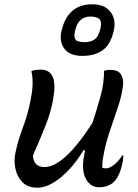

<svg xmlns="http://www.w3.org/2000/svg" viewBox="-20 -862 640 893"><path d="M126 -531Q134 -535 145.5 -536.5Q157 -538 169 -538Q212 -538 226 -503Q240 -468 226 -394Q215 -336 191.5 -277Q168 -218 133 -138Q137 -85 186 -85Q221 -85 259.5 -113Q298 -141 336.5 -188Q375 -235 411 -293Q431 -355 447.5 -414Q464 -473 464 -533Q476 -537 493 -537Q530 -537 543 -515.5Q556 -494 552 -463Q546 -417 529.5 -366.5Q513 -316 495 -265Q477 -214 466 -164Q461 -140 458 -120.5Q455 -101 456 -81Q464 -79 473 -79Q491 -79 513 -97.5Q535 -116 548 -139H554Q553 -114 546 -89Q535 -46 517 -24Q505 -8 484.5 0.5Q464 9 441 9Q401 9 379.5 -30Q358 -69 371 -138Q373 -150 376 -163H368Q339 -114 303 -75Q267 -36 228.5 -12.5Q190 11 152 11Q110 11 85 -14Q60 -39 52 -76Q44 -113 51 -148Q64 -210 86.5 -269Q109 -328 122 -395Q130 -433 131.5 -466Q133 -499 126 -531ZM409 -842Q451 -842 475.5 -824.5Q500 -807 508.5 -779Q517 -751 509 -719L507 -711Q492 -652 455.5 -627Q419 -602 363 -602Q302 -602 277.5 -638Q253 -674 268 -726L270 -733Q285 -786 319.5 -814Q354 -842 409 -842ZM401 -785Q373 -785 355.5 -769.5Q338 -754 331 -726L329 -718Q325 -702 326.5 -692Q328 -682 333 -675Q345 -666 375 -666Q401 -666 419 -678Q437 -690 445 -722L447 -729Q455 -761 441 -775Q435 -779 425 -782Q415 -785 401 -785Z"/></svg>

Font: Recursive Mn Csl St
Style: Italic
Weight: 400
Italic angle: -15°
Monospace: yes
Version: Version 1.079;hotconv 1.0.112;makeotfexe 2.5.65598; ttfautoh